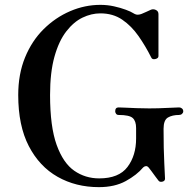

<svg xmlns="http://www.w3.org/2000/svg" viewBox="-20 -758 801 790"><path d="M387 12Q292 12 217 -30.5Q142 -73 98.5 -157Q55 -241 55 -367Q55 -453 83 -521.5Q111 -590 159.5 -638Q208 -686 268.5 -712Q329 -738 393 -738Q422 -738 449 -732Q476 -726 497.5 -718Q519 -710 528 -704Q539 -697 547.5 -697.5Q556 -698 563 -701Q569 -703 582.5 -709.5Q596 -716 601 -718Q611 -722 621.5 -717Q632 -712 632 -700V-527Q632 -518 619 -515Q606 -512 602 -522Q579 -568 550 -609.5Q521 -651 483 -677Q445 -703 393 -703Q356 -703 319.5 -685.5Q283 -668 252.5 -628.5Q222 -589 204 -524.5Q186 -460 186 -367Q186 -237 213 -162Q240 -87 285.5 -55.5Q331 -24 388 -24Q469 -24 504.5 -71Q540 -118 540 -188V-231Q540 -260 526 -272.5Q512 -285 468 -285Q461 -285 457.5 -290Q454 -295 454 -300Q454 -316 468 -316Q476 -316 496 -315Q516 -314 542.5 -313Q569 -312 594 -312Q632 -312 668 -314Q704 -316 717 -316Q724 -316 729 -311.5Q734 -307 734 -300Q734 -294 729 -289.5Q724 -285 717 -285Q689 -285 671 -274.5Q653 -264 653 -228Q653 -143 656 -86.5Q659 -30 659 -23Q659 -13 648 -10.5Q637 -8 632 -15Q628 -20 619.5 -31.5Q611 -43 603 -54Q595 -65 593 -67Q587 -75 580.5 -74.5Q574 -74 569 -69Q543 -38 497.5 -13Q452 12 387 12Z"/></svg>

Font: Zen Old Mincho
Style: Bold
Weight: 700
Designer: Yoshimichi Ohira
Foundry: Positype
Version: Version 1.500